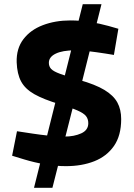

<svg xmlns="http://www.w3.org/2000/svg" viewBox="-20 -798 644 921"><path d="M296.5 -1Q246.4 -1 195.7 -9.7Q145 -18.5 97.1 -33L38.1 -51L61.5 -168.5L137.4 -157Q170.4 -151.9 212.2 -147.4Q254 -142.9 290 -142.9Q335.8 -142.9 369.6 -158.3Q403.5 -173.7 403.5 -206.9Q403.5 -227.5 392.4 -241.3Q381.4 -255.1 351.6 -268.1Q321.8 -281.2 265.7 -298.2Q189.1 -321.2 144.8 -346.2Q100.6 -371.2 81.3 -407.2Q62 -443.1 60 -499.1Q58.1 -565.1 92.1 -609.8Q126 -654.6 185.5 -677.3Q245 -700 317.4 -700Q364.9 -700 411.2 -692.8Q457.4 -685.5 500.4 -673.5L547.8 -660L526.4 -534.5L485.9 -541.1Q440.9 -548.1 404.7 -552.3Q368.4 -556.6 339.3 -556.6Q280.1 -556.6 247.3 -540.7Q214.4 -524.9 214.4 -496.7Q214.4 -479.1 225.4 -467.3Q236.5 -455.5 267.8 -444Q299.1 -432.4 360.7 -414.4Q437.2 -392.9 480.8 -366.6Q524.3 -340.4 542.8 -306.6Q561.3 -272.9 561.3 -226.8Q561.3 -147.4 526.6 -97.7Q491.9 -48 432.2 -24.5Q372.4 -1 296.5 -1ZM143.1 103 261.1 -368.5 345.9 -347.6 231.4 103ZM358.8 -347.6 274 -368.5 377 -778H466.8Z"/></svg>

Font: REM Medium
Style: Regular
Weight: 500
Designer: Octavio Pardo
Foundry: Ashler Design
Version: Version 1.005;gftools[0.9.28]